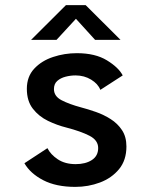

<svg xmlns="http://www.w3.org/2000/svg" viewBox="-20 -720 590 751"><path d="M274.5 11Q199.5 11 149 -15.2Q98.5 -41.5 75.5 -81.5L165.5 -140.5Q178 -115.5 206.2 -96.8Q234.5 -78 276 -78Q314.5 -78 339.2 -94Q364 -110 364 -141Q364 -171.5 330 -189Q296 -206.5 240 -221Q203.5 -230 167.8 -247.2Q132 -264.5 108.5 -294.8Q85 -325 85 -372.5Q85 -420.5 114 -451.5Q143 -482.5 187.8 -497.2Q232.5 -512 280.5 -512Q352.5 -512 398.2 -484Q444 -456 460 -425L372.5 -368.5Q363.5 -392 336.5 -408.5Q309.5 -425 275.5 -425Q256 -425 236.5 -420Q217 -415 204 -403.5Q191 -392 191 -371.5Q191 -343.5 220.8 -328Q250.5 -312.5 297 -300Q324 -293 354.8 -282.2Q385.5 -271.5 412.8 -254.2Q440 -237 457.2 -211Q474.5 -185 474.5 -147Q474.5 -93.5 445.8 -58.5Q417 -23.5 371.2 -6.2Q325.5 11 274.5 11ZM101.5 -564 238 -700H315L451.5 -564H352L277 -646.5L201 -564Z"/></svg>

Font: Trispace SemiCondensed Medium
Style: Regular
Weight: 500
Width: 4
Designer: Tyler Finck
Foundry: Etcetera Type Company
Version: Version 1.210; ttfautohint (v1.8.3)